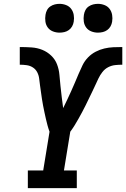

<svg xmlns="http://www.w3.org/2000/svg" viewBox="-20 -980 657 1000"><path d="M125 0V-92H205L238 -294Q232 -310 227.5 -327Q223 -344 219 -361Q215 -378 211.5 -395Q208 -412 204.5 -429.5Q201 -447 198.5 -464.5Q196 -482 193.5 -499.5Q191 -517 188.5 -535Q186 -553 184 -570.5Q182 -588 174 -603.5Q166 -619 151.5 -628.5Q137 -638 119 -640.5Q101 -643 83 -643V-735H85Q114 -735 144 -733Q174 -731 200 -720.5Q226 -710 246.5 -690.5Q267 -671 277 -645Q287 -619 289.5 -590Q292 -561 295 -532Q298 -503 301.5 -474.5Q305 -446 309 -417Q320 -439 330.5 -461.5Q341 -484 351 -506Q361 -528 370.5 -550.5Q380 -573 389.5 -595.5Q399 -618 410 -640.5Q421 -663 438.5 -681Q456 -699 478 -710.5Q500 -722 523.5 -727.5Q547 -733 570.5 -734Q594 -735 617 -735V-643Q599 -643 580 -641Q561 -639 543.5 -630Q526 -621 513.5 -605Q501 -589 492.5 -571Q484 -553 476 -535.5Q468 -518 459.5 -500.5Q451 -483 442.5 -465.5Q434 -448 425.5 -430.5Q417 -413 407.5 -395.5Q398 -378 388.5 -361Q379 -344 368.5 -327Q358 -310 346 -294L313 -92H380V0ZM490 -810Q472 -810 455.5 -816.5Q439 -823 429 -836.5Q419 -850 416.5 -867.5Q414 -885 417 -903Q419 -916 425 -927.5Q431 -939 442 -946.5Q453 -954 465.5 -957Q478 -960 490 -960Q508 -960 524.5 -953.5Q541 -947 551 -933.5Q561 -920 564 -902.5Q567 -885 564 -867Q562 -854 555.5 -842.5Q549 -831 538.5 -823.5Q528 -816 515.5 -813Q503 -810 490 -810ZM290 -810Q272 -810 255.5 -816.5Q239 -823 229 -836.5Q219 -850 216.5 -867.5Q214 -885 217 -903Q219 -916 225 -927.5Q231 -939 242 -946.5Q253 -954 265.5 -957Q278 -960 290 -960Q308 -960 324.5 -953.5Q341 -947 351 -933.5Q361 -920 364 -902.5Q367 -885 364 -867Q362 -854 355.5 -842.5Q349 -831 338.5 -823.5Q328 -816 315.5 -813Q303 -810 290 -810Z"/></svg>

Font: Iosevka Curly Slab SmBdExObl
Style: Regular
Weight: 600
Width: 7
Italic angle: -9°
Monospace: yes
Designer: Belleve Invis
Foundry: Belleve Invis
Version: Version 11.1.0; ttfautohint (v1.8.3)